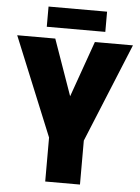

<svg xmlns="http://www.w3.org/2000/svg" viewBox="-62 -998 764 1045"><g transform="rotate(5 320.0 -475.0)"><path d="M415 -240.2V0H225.1V-240.2L3.9 -779.8H211.9L319.8 -474.1L428.2 -779.8H636.2ZM160.2 -839.8V-950.2H480V-839.8Z"/></g></svg>

Font: Cooper Hewitt
Style: Heavy
Weight: 713
Designer: Village Type and Design LLC
Foundry: Cooper Hewitt Smithsonian Design Museum
Version: 1.000